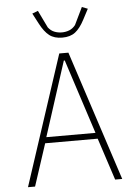

<svg xmlns="http://www.w3.org/2000/svg" viewBox="-61 -981 723 1027"><g transform="rotate(-5 300.0 -467.5)"><path d="M515 0 441 -226H159L85 0H47L276 -698H325L553 0ZM302 -658H297L168 -258H432ZM300 -781Q257 -781 230.5 -801.5Q204 -822 181 -866L151 -923L182 -935L227 -842Q241 -824 260 -816.5Q279 -809 300 -809Q321 -809 340 -816.5Q359 -824 373 -842L418 -935L449 -923L419 -866Q396 -822 369.5 -801.5Q343 -781 300 -781Z"/></g></svg>

Font: IBM Plex Mono ExtraLight
Style: Regular
Weight: 200
Monospace: yes
Designer: Mike Abbink, Paul van der Laan, Pieter van Rosmalen
Foundry: Bold Monday
Version: Version 2.3